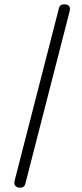

<svg xmlns="http://www.w3.org/2000/svg" viewBox="-20 -734 381 891"><path d="M73 137Q58 137 51 128Q44 119 48 104L253 -694Q257 -714 278 -714Q311 -714 303 -681L98 117Q94 137 73 137Z"/></svg>

Font: Jura
Style: Regular
Weight: 400
Designer: Daniel Johnson, Alexei Vanyashin
Foundry: Daniel Johnson
Version: Version 5.103